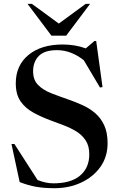

<svg xmlns="http://www.w3.org/2000/svg" viewBox="-20 -955 618 986"><path d="M532.5 -219.5Q532.5 -150 495.8 -98.2Q459 -46.5 397 -17.5Q335 11.5 260 11.5Q208 11.5 166.8 4.5Q125.5 -2.5 81 -20L39 -215.5H54L173 -30.5Q193.5 -22.5 213.2 -18Q233 -13.5 254.5 -13.5Q344 -13.5 391.2 -53.2Q438.5 -93 438.5 -162.5Q438.5 -205 420.5 -233Q402.5 -261 372.8 -279.5Q343 -298 307.2 -311.5Q271.5 -325 236.5 -338Q189.5 -355.5 149.5 -377.8Q109.5 -400 85.2 -435.2Q61 -470.5 61 -527Q61 -619 126.2 -672.8Q191.5 -726.5 302 -726.5Q366 -726.5 420.5 -706.5L465 -744.5H474L506.5 -508L493.5 -505.5L410.5 -645.5Q379.5 -670.5 344.5 -684Q309.5 -697.5 272.5 -697.5Q208.5 -697.5 179.2 -667.5Q150 -637.5 150 -589Q150 -544.5 175.8 -518.5Q201.5 -492.5 243.2 -476.2Q285 -460 332.5 -443.5Q368.5 -431 404 -415Q439.5 -399 468.5 -374.2Q497.5 -349.5 515 -312Q532.5 -274.5 532.5 -219.5ZM442.5 -935 320 -772H244L121.5 -935H144L282 -834L420 -935Z"/></svg>

Font: Newsreader 72pt Medium
Style: Regular
Weight: 500
Designer: Hugues Gentile
Foundry: Production Type
Version: Version 1.003; ttfautohint (v1.8.3)